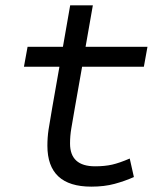

<svg xmlns="http://www.w3.org/2000/svg" viewBox="-20 -694 626 724"><path d="M324.2 9.8Q158.7 9.8 158.7 -144.5Q158.7 -175.8 163.1 -205.3Q167.5 -234.9 176.8 -287.1L204.1 -442.4H70.3L84 -517.6H217.3L244.6 -673.8H330.1L302.7 -517.6H536.1L522.5 -442.4H289.6L262.2 -287.1Q253.4 -236.8 248.8 -209.2Q244.1 -181.6 244.1 -152.8Q244.1 -66.9 338.4 -66.9Q375 -66.9 402.8 -73.2Q430.7 -79.6 469.2 -96.2L484.9 -26.4Q450.7 -11.2 412.1 -0.7Q373.5 9.8 324.2 9.8Z"/></svg>

Font: Cascadia Code NF SemiLight
Style: Italic
Weight: 350
Italic angle: -10°
Monospace: yes
Designer: Aaron Bell
Foundry: Saja Typeworks
Version: Version 2404.023; ttfautohint (v1.8.4)